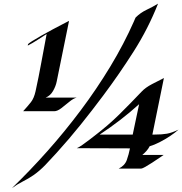

<svg xmlns="http://www.w3.org/2000/svg" viewBox="-20 -900 973 1025"><path d="M823.7 -880.4Q771 -747.1 693.8 -625.7Q616.7 -504.4 531.2 -390.1Q472.2 -311 410.2 -233.9Q348.1 -156.7 281.7 -83.5Q253.9 -52.7 223.4 -20.8Q192.9 11.2 158.7 35.2Q130.9 54.2 100.8 69.3Q70.8 84.5 43.5 104.5Q139.2 12.2 232.4 -92.5Q325.7 -197.3 411.1 -311.3Q496.6 -425.3 569.1 -545.2Q641.6 -665 695.3 -786.6Q696.3 -789.1 700 -797.9Q703.6 -806.6 705.1 -807.6Q730.5 -832.5 762 -847.4Q793.5 -862.3 823.7 -880.4ZM389.2 -378.9Q371.6 -374.5 350.1 -356.7Q328.6 -338.9 307.4 -322.5Q286.1 -306.2 269.5 -306.2H103.5Q128.4 -333.5 145 -354.5Q161.6 -375.5 169.9 -413.1Q186.5 -488.8 200.4 -565.4Q214.4 -642.1 229 -718.3Q204.1 -702.6 179.4 -686.5Q154.8 -670.4 128.4 -656.7Q128.4 -658.2 128.7 -659.9Q128.9 -661.6 129.4 -663.1Q130.9 -667.5 150.9 -680.2Q170.9 -692.9 200.4 -709.5Q230 -726.1 260.7 -742.7Q291.5 -759.3 315.9 -771.7Q340.3 -784.2 348.6 -788.6L282.7 -464.8Q277.8 -439.9 263.2 -414.3Q248.5 -388.7 223.6 -378.9ZM778.8 -119.1Q772 -105.5 761.7 -94Q751.5 -82.5 739.7 -72.8H853.5Q846.7 -68.4 829.6 -56.6Q812.5 -44.9 792.5 -31.7Q772.5 -18.6 755.9 -9.3Q739.3 0 733.9 0H613.8Q646.5 -16.1 657 -45.9Q667.5 -75.7 673.8 -107.9L390.1 -108.9Q401.9 -113.8 419.9 -126.5Q438 -139.2 455.8 -152.8Q473.6 -166.5 484.9 -175.3Q556.2 -229.5 615.5 -287.8Q674.8 -346.2 735.8 -410.6Q756.3 -432.6 792 -451.2Q827.6 -469.7 855 -483.4L793.5 -181.6H805.7Q845.2 -181.6 871.3 -186.3Q897.5 -190.9 933.1 -208Q914.6 -191.4 887.5 -173.3Q860.4 -155.3 831.5 -140.6Q802.7 -126 778.8 -119.1ZM722.7 -343.8Q673.3 -299.3 620.6 -258.8Q567.9 -218.3 512.2 -181.6H688.5Z"/></svg>

Font: Lugrasimo
Style: Regular
Weight: 400
Designer: The DocRepair Project, Astigmatic (AOETI)
Foundry: Google
Version: Version 1.001